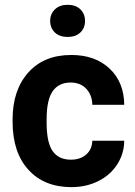

<svg xmlns="http://www.w3.org/2000/svg" viewBox="-20 -766 561 796"><path d="M273.9 -104Q313 -104 337.4 -125.5Q361.8 -147 362.8 -182.6H495.1Q494.6 -128.9 465.8 -84.2Q437 -39.6 387 -14.9Q336.9 9.8 276.4 9.8Q163.1 9.8 97.7 -62.3Q32.2 -134.3 32.2 -261.2V-270.5Q32.2 -392.6 97.2 -465.3Q162.1 -538.1 275.4 -538.1Q374.5 -538.1 434.3 -481.7Q494.1 -425.3 495.1 -331.5H362.8Q361.8 -372.6 337.4 -398.2Q313 -423.8 272.9 -423.8Q223.6 -423.8 198.5 -387.9Q173.3 -352.1 173.3 -271.5V-256.8Q173.3 -175.3 198.2 -139.6Q223.1 -104 273.9 -104ZM260.3 -746.1Q293.9 -746.1 313.2 -727.3Q332.5 -708.5 332.5 -679.2Q332.5 -649.9 313.2 -631.3Q293.9 -612.8 260.3 -612.8Q227.1 -612.8 207.5 -631.3Q188 -649.9 188 -679.2Q188 -708.5 207.8 -727.3Q227.5 -746.1 260.3 -746.1Z"/></svg>

Font: Robotiche
Style: Bold
Weight: 700
Designer: Google
Version: Version 2.001150; 2014